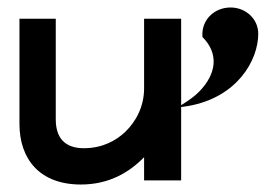

<svg xmlns="http://www.w3.org/2000/svg" viewBox="-20 -482 737 513"><path d="M32 -151C32 -57 86 11 196 11C271 11 325 -21 365 -62V0H464V-196L484 -199C613 -222 670 -320 670 -392C670 -431 637 -462 596 -462C553 -462 517 -429 521 -383C565 -339 559 -285 512 -237C501 -226 489 -217 475 -208L464 -201V-432H365V-246C365 -197 343 -157 315 -130C290 -106 253 -86 204 -86C152 -86 129 -115 129 -163V-432H32Z"/></svg>

Font: Charger
Style: ExBd
Weight: 400
Designer: Jasper
Foundry: Cannot Into Space Fonts
Version: Version 0.99